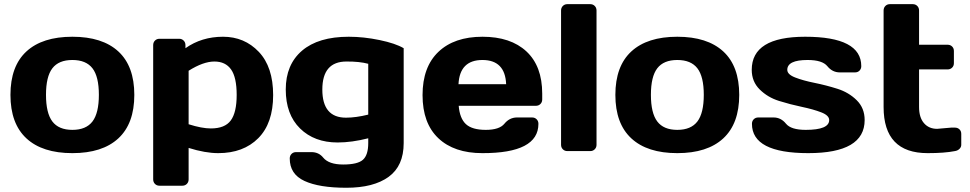

<svg xmlns="http://www.w3.org/2000/svg" viewBox="-20 -720 4621 915"><path d="M106 -60.5Q29.8 -130.9 29.8 -267.8Q29.8 -404.8 106 -474.9Q182.1 -544.9 325 -544.9Q467.8 -544.9 543.9 -474.9Q620.1 -404.8 620.1 -267.8Q620.1 -130.9 543.9 -60.5Q467.8 9.8 325 9.8Q182.1 9.8 106 -60.5ZM229.5 -394.5Q199.2 -355 199.2 -268.1Q199.2 -181.2 229.5 -141.1Q259.8 -101.1 325 -101.1Q390.1 -101.1 420.7 -141.1Q451.2 -181.2 451.2 -268.1Q451.2 -355 420.7 -394.5Q390.1 -434.1 325 -434.1Q259.8 -434.1 229.5 -394.5Z M710 134.8V-504.9Q710 -518.1 718.5 -526.6Q727.1 -535.2 739.7 -535.2H834Q846.7 -535.2 855.2 -526.6Q863.8 -518.1 863.8 -504.9V-490.2Q940.9 -544.9 1043 -544.9Q1145 -544.9 1213.4 -472.9Q1281.7 -400.9 1281.7 -266.8Q1281.7 -132.8 1210.9 -61.5Q1140.1 9.8 1020 9.8Q958 9.8 878.9 -15.1V134.8Q878.9 147.9 870.4 156.5Q861.8 165 849.1 165H739.7Q727.1 165 718.5 156.5Q710 147.9 710 134.8ZM878.9 -127.9Q941.9 -107.9 984.9 -107.9Q1051.8 -107.9 1079.8 -146Q1107.9 -184.1 1107.9 -267.6Q1107.9 -351.1 1081.3 -388.9Q1054.7 -426.8 1001.7 -426.8Q948.7 -426.8 878.9 -382.8Z M1642.1 -544.9Q1712.9 -544.9 1789.1 -529.1Q1865.2 -513.2 1903.8 -490.2V-38.1Q1903.8 70.8 1832 122.8Q1760.3 174.8 1630.6 174.8Q1501 174.8 1430.9 142.3Q1360.8 109.9 1360.8 35.2Q1360.8 22 1369.4 13.4Q1377.9 4.9 1391.1 4.9H1463.9Q1499 4.9 1520 30.8Q1546.9 64 1615.5 64Q1684.1 64 1709.5 41.5Q1734.9 19 1734.9 -38.1V-61Q1656.7 -41 1588.9 -41Q1478 -41 1409.9 -107.9Q1341.8 -174.8 1341.8 -293.5Q1341.8 -412.1 1419.4 -478.5Q1497.1 -544.9 1642.1 -544.9ZM1631.8 -426.8Q1516.1 -427.2 1516.1 -293.2Q1516.1 -159.2 1628.9 -159.2Q1675.8 -159.2 1734.9 -173.8V-416Q1692.9 -427.2 1631.8 -426.8Z M2564 -273.9V-246.1Q2564 -232.9 2555.4 -224.4Q2546.9 -215.8 2533.7 -215.8H2166Q2170.9 -155.8 2200.4 -128.4Q2230 -101.1 2294.9 -101.1Q2359.9 -101.1 2383.8 -130.4Q2407.7 -159.7 2442.9 -160.2H2515.6Q2528.8 -160.2 2537.4 -151.6Q2545.9 -143.1 2545.9 -129.9Q2545.9 10.3 2278.8 9.8Q2144 9.8 2068.8 -61.5Q1993.7 -132.8 1993.7 -266.8Q1993.7 -400.9 2069.3 -472.9Q2145 -544.9 2279.3 -544.9Q2413.6 -544.9 2488.8 -474.9Q2564 -404.8 2564 -273.9ZM2165 -318.8H2392.1Q2387.2 -434.1 2279.1 -434.1Q2170.9 -434.1 2165 -318.8Z M2653.8 -29.8V-669.9Q2653.8 -683.1 2662.4 -691.7Q2670.9 -700.2 2683.6 -700.2H2793Q2805.7 -700.2 2814.2 -691.7Q2822.8 -683.1 2822.8 -669.9V-29.8Q2822.8 -17.1 2814.2 -8.5Q2805.7 0 2793 0H2683.6Q2670.9 0 2662.4 -8.5Q2653.8 -17.1 2653.8 -29.8Z M2988.8 -60.5Q2912.6 -130.9 2912.6 -267.8Q2912.6 -404.8 2988.8 -474.9Q3064.9 -544.9 3207.8 -544.9Q3350.6 -544.9 3426.8 -474.9Q3502.9 -404.8 3502.9 -267.8Q3502.9 -130.9 3426.8 -60.5Q3350.6 9.8 3207.8 9.8Q3064.9 9.8 2988.8 -60.5ZM3112.3 -394.5Q3082 -355 3082 -268.1Q3082 -181.2 3112.3 -141.1Q3142.6 -101.1 3207.8 -101.1Q3272.9 -101.1 3303.5 -141.1Q3334 -181.2 3334 -268.1Q3334 -355 3303.5 -394.5Q3272.9 -434.1 3207.8 -434.1Q3142.6 -434.1 3112.3 -394.5Z M3562.5 -387.2Q3562.5 -544.9 3816.9 -544.9Q4084.5 -544.9 4084.5 -404.8Q4084.5 -392.1 4076.2 -383.5Q4067.9 -375 4054.7 -375H3981.9Q3946.8 -375 3922.9 -404.5Q3898.9 -434.1 3828.6 -434.1Q3731.9 -434.1 3731.9 -387.2Q3731.9 -365.2 3769.8 -350.6Q3807.6 -335.9 3862.1 -325Q3916.5 -314 3970.7 -296.9Q4024.9 -279.8 4062.7 -242.4Q4100.6 -205.1 4100.6 -147.9Q4100.6 9.8 3832 9.8Q3563.5 9.8 3563.5 -129.9Q3563.5 -143.1 3572 -151.6Q3580.6 -160.2 3593.8 -160.2H3666.5Q3701.7 -160.2 3725.6 -130.6Q3749.5 -101.1 3819.8 -101.1Q3931.6 -101.1 3931.6 -147.9Q3931.6 -169.9 3893.8 -184.6Q3856 -199.2 3801.3 -210.7Q3746.6 -222.2 3692.6 -239Q3638.7 -255.9 3600.6 -293.5Q3562.5 -331.1 3562.5 -387.2Z M4445.8 -106 4512.7 -111.8H4530.8Q4543.9 -111.8 4552.5 -103.5Q4561 -95.2 4561 -82V-29.8Q4561 -19 4552.5 -10.5Q4543.9 -2 4530.8 0Q4481 9.8 4400.9 9.8Q4190.9 9.8 4190.9 -210V-669.9Q4190.9 -683.1 4199.5 -691.7Q4208 -700.2 4220.7 -700.2H4330.1Q4342.8 -700.2 4351.3 -691.7Q4359.9 -683.1 4359.9 -669.9V-506.8H4496.1Q4508.8 -506.8 4517.3 -498.5Q4525.9 -490.2 4525.9 -477.1V-418.9Q4525.9 -405.8 4517.3 -397.5Q4508.8 -389.2 4496.1 -389.2H4359.9V-210Q4359.9 -160.2 4383.3 -133.1Q4406.7 -106 4445.8 -106Z"/></svg>

Font: Days One
Style: Regular
Weight: 400
Designer: Alexander Kalachev, Alexey Maslov, Jovanny Lemonad
Foundry: Alexander Kalachev, Alexey Maslov, Jovanny Lemonad
Version: Version 1.002